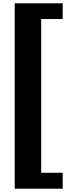

<svg xmlns="http://www.w3.org/2000/svg" viewBox="-20 -890 481 1160"><path d="M68.8 250V-870H358.8V-775H228.8V153.8H358.8V250Z"/></svg>

Font: Now Alt Black
Style: Regular
Weight: 900
Designer: Alfredo Marco Pradil
Foundry: Alfredo Marco Pradil
Version: Version 1.002;PS 001.002;hotconv 1.0.88;makeotf.lib2.5.64775